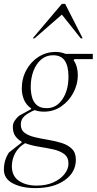

<svg xmlns="http://www.w3.org/2000/svg" viewBox="-28 -727 497 987"><path d="M198 -153Q171 -153 150 -161Q115 -146 97 -129.5Q79 -113 79 -87Q79 -58 99.5 -43.5Q120 -29 152 -21.5Q184 -14 220.5 -8Q257 -2 289 8Q321 18 341.5 38Q362 58 362 94Q362 159 304.5 199.5Q247 240 154 240Q85 240 38.5 216Q-8 192 -8 145Q-8 96 18 57L83 6V1Q63 -10 50.5 -28Q38 -46 38 -75Q38 -92 47.5 -106.5Q57 -121 70 -132L132 -166V-170Q107 -187 95.5 -214Q84 -241 84 -272Q84 -324 107.5 -367Q131 -410 170.5 -435Q210 -460 258 -460Q286 -460 309 -450H449V-423H355L350 -418Q372 -387 372 -340Q372 -294 349.5 -251Q327 -208 287.5 -180.5Q248 -153 198 -153ZM212 -171Q262 -171 293 -217Q324 -263 324 -333Q324 -387 305 -415Q286 -443 245 -443Q209 -443 183.5 -421Q158 -399 144 -362.5Q130 -326 130 -281Q130 -253 136.5 -228Q143 -203 161 -187Q179 -171 212 -171ZM33 127Q33 178 69 202.5Q105 227 160 227Q210 227 246.5 210.5Q283 194 303.5 168Q324 142 324 114Q324 81 301.5 64.5Q279 48 244 40.5Q209 33 171 27Q133 21 101 9Q66 30 49.5 61.5Q33 93 33 127ZM140 -530 290 -707H307L397 -530H387L290 -652L150 -530Z"/></svg>

Font: Spectral ExtraLight
Style: Italic
Weight: 275
Italic angle: -10°
Designer: Jean-Baptiste Levee
Foundry: Production Type
Version: Version 2.001